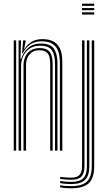

<svg xmlns="http://www.w3.org/2000/svg" viewBox="-20 -820 588 1045"><path d="M306 0V-475.5Q306 -495.2 303.1 -516.2Q300.2 -537.2 290.5 -555.1Q280.8 -573 260.6 -584.1Q240.5 -595.2 206.2 -595.2Q170.8 -595.2 145.1 -578.5Q119.5 -561.8 104 -530.5H100L106 -600H119.5V-594L111.5 -554.2H114Q129 -579.2 153.2 -593.1Q177.5 -607 209.8 -607Q241.8 -607 262.2 -598.1Q282.8 -589.2 294.4 -574.5Q306 -559.8 311.4 -542.5Q316.8 -525.2 318 -508.2Q319.2 -491.2 319.2 -477.8V0ZM54.8 0V-600H68V0ZM108 0V-466Q108 -489.5 117.5 -510.6Q127 -531.8 146.6 -545Q166.2 -558.2 196.2 -558.2Q220 -558.2 234.1 -550.6Q248.2 -543 255.1 -530.4Q262 -517.8 264.2 -502.2Q266.5 -486.8 266.5 -471.2V0H253.2V-470.5Q253.2 -487.8 250.1 -505.4Q247 -523 234.5 -534.8Q222 -546.5 194.5 -546.5Q169.8 -546.5 153.6 -535.2Q137.5 -524 129.6 -505.9Q121.8 -487.8 121.8 -466.8V0ZM81.2 0V-600H94.5L91.5 -499.5H95Q107.2 -537.2 134.6 -560.4Q162 -583.5 203 -583Q253.5 -582.8 273.1 -555Q292.8 -527.2 292.8 -474.8V0H279.5V-473.2Q279.5 -519.5 262.8 -545.4Q246 -571.2 199 -571.2Q163.5 -571.2 140.4 -554.9Q117.2 -538.5 106 -514Q94.8 -489.5 94.8 -464.8V0ZM426.5 -788.2V-800H492.8V-788.2ZM426.5 -740.8V-752.8H492.8V-740.8ZM426.5 -764.5V-776.2H492.8V-764.5ZM367.8 204.8Q350 204.8 333.4 203.4Q316.8 202 307.5 199.2V188Q318.5 190.5 334.9 191.8Q351.2 193 367.8 193Q427.8 193 453.6 167.5Q479.5 142 479.5 83.2V-600H492.8V83.2Q492.8 148.2 463.8 176.5Q434.8 204.8 367.8 204.8ZM367.8 181.8Q354 181.8 337.1 180.5Q320.2 179.2 307.5 176.5V165.2Q320.8 167.5 337.2 168.8Q353.8 170 367.8 170Q413.5 170 433.2 149.9Q453 129.8 453 83.2V-600H466.2V83.2Q466.2 136 443.4 158.9Q420.5 181.8 367.8 181.8ZM367.8 158.5Q355.2 158.5 338.4 157.2Q321.5 156 307.5 154V142.8Q322.5 144.5 338.5 145.8Q354.5 147 367.8 147Q399.2 147 412.9 132.1Q426.5 117.2 426.5 83.2V-600H439.8V83.2Q439.8 123.5 423 141Q406.2 158.5 367.8 158.5Z"/></svg>

Font: Big Shoulders Inline Display Thin
Style: Regular
Weight: 400
Version: Version 2.002